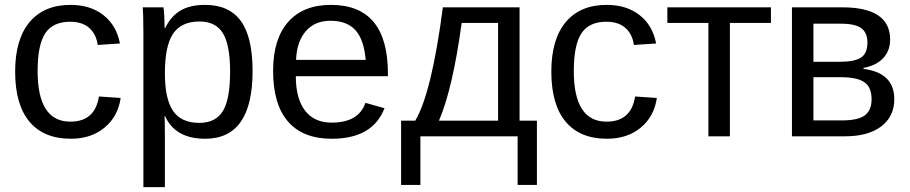

<svg xmlns="http://www.w3.org/2000/svg" viewBox="-20 -558 3724 786"><path d="M134 -267Q134 -60 268 -60Q369 -60 385 -163L474 -157Q463 -81 408 -35.5Q353 10 270 10Q159 10 100.5 -60Q42 -130 42 -265Q42 -397 101 -467.5Q160 -538 269 -538Q350 -538 403.5 -496Q457 -454 471 -380L380 -374Q374 -418 345.5 -443.5Q317 -469 267 -469Q197 -469 165.5 -422Q134 -375 134 -267Z M1014 -267Q1014 10 820 10Q698 10 656 -82H653Q655 -76 655 1V208H567V-420Q567 -502 564 -528H649L651 -514Q651 -510 651.5 -505Q652 -500 652.5 -492Q653 -484 653 -477Q654 -461 654 -443H656Q680 -492 719 -515Q758 -538 820 -538Q918 -538 966 -472Q1014 -406 1014 -267ZM922 -265Q922 -374 892.5 -422Q863 -470 797 -470Q722 -470 688.5 -420Q655 -370 655 -258Q655 -153 688.5 -104Q722 -55 796 -55Q863 -55 892.5 -103.5Q922 -152 922 -265Z M1568 -246H1191Q1191 -155 1228.5 -105.5Q1266 -56 1338 -56Q1448 -56 1476 -137L1554 -115Q1506 10 1338 10Q1220 10 1159 -60.5Q1098 -131 1098 -268Q1098 -398 1159.5 -468Q1221 -538 1335 -538Q1568 -538 1568 -257ZM1192 -313H1477Q1470 -396 1435 -434.5Q1400 -473 1333 -473Q1269 -473 1232 -430.5Q1195 -388 1192 -313Z M2019 -64V-464H1870Q1833 -194 1777 -64ZM2178 -64V199H2099V0H1701V199H1622V-64H1680Q1747 -177 1793 -528H2107V-64Z M2329 -267Q2329 -60 2463 -60Q2564 -60 2580 -163L2669 -157Q2658 -81 2603 -35.5Q2548 10 2465 10Q2354 10 2295.5 -60Q2237 -130 2237 -265Q2237 -397 2296 -467.5Q2355 -538 2464 -538Q2545 -538 2598.5 -496Q2652 -454 2666 -380L2575 -374Q2569 -418 2540.5 -443.5Q2512 -469 2462 -469Q2392 -469 2360.5 -422Q2329 -375 2329 -267Z M2712 -464V-528H3136V-464H2968V0H2880V-464Z M3222 -528H3428Q3624 -528 3624 -396Q3624 -351 3596 -320.5Q3568 -290 3515 -280V-276Q3641 -260 3641 -152Q3641 -81 3587.5 -40.5Q3534 0 3440 0H3222ZM3310 -242V-65H3425Q3492 -65 3520 -85.5Q3548 -106 3548 -152Q3548 -201 3518.5 -221.5Q3489 -242 3420 -242ZM3423 -461H3310V-305H3416Q3479 -305 3505 -322.5Q3531 -340 3531 -384Q3531 -424 3506 -442.5Q3481 -461 3423 -461Z"/></svg>

Font: Libra Sans
Style: Regular
Weight: 400
Foundry: Context Ltd
Version: Version 1.002